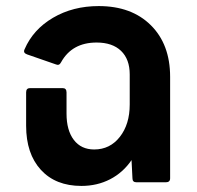

<svg xmlns="http://www.w3.org/2000/svg" viewBox="-20 -600 650 632"><path d="M66 -186V-296Q66 -310 79 -310H186Q199 -310 199 -296V-226Q199 -171 223 -139.5Q247 -108 290 -108Q342 -108 374.5 -149.5Q407 -191 407 -256V-355Q407 -405 378.5 -432.5Q350 -460 298 -460Q217 -460 181 -395Q175 -383 164 -388L69 -421Q55 -426 61 -438Q89 -503 154.5 -541.5Q220 -580 305 -580Q413 -580 476.5 -517Q540 -454 540 -347V-13Q540 0 526 0H429Q416 0 416 -13L413 -73Q385 -32 342.5 -10Q300 12 248 12Q163 12 114.5 -41Q66 -94 66 -186Z"/></svg>

Font: LINE Seed Sans TH App
Style: Bold
Weight: 700
Designer: Dalton Maag Ltd | Thai characters by Cadson Demak Co.,Ltd.
Foundry: Dalton Maag Ltd
Version: Version 1.003